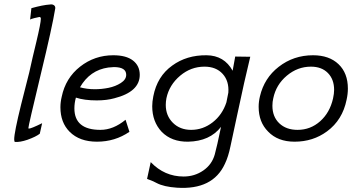

<svg xmlns="http://www.w3.org/2000/svg" viewBox="-20 -651 1657 893"><path d="M237 -612Q223 -526 170 -307Q111 -62 112 -55Q112 -53 115 -53Q125 -53 176 -78L165 -29Q147 -15 108 -1Q73 11 50 9Q46 9 46 -3Q46 -34 78 -164Q85 -189 97 -239Q109 -289 116 -314Q121 -338 132 -385Q143 -432 149 -456Q170 -544 170 -564Q170 -572 163 -572Q160 -572 140.5 -567Q121 -562 120 -560L126 -613Q180 -628 212 -630Q223 -632 230.5 -627Q238 -622 237 -612Z M630 -303Q630 -224 512 -194Q476 -184 430 -184Q372 -184 333 -197Q326 -172 326 -147Q326 -47 447 -47Q507 -47 564 -94L582 -38Q515 8 431 8Q350 8 304 -38Q261 -81 261 -152Q261 -176 267 -201Q285 -288 352.5 -341Q420 -394 507 -394Q567 -394 598.5 -369.5Q630 -345 630 -303ZM510 -339Q502 -339 484 -337Q398 -325 352 -245Q384 -236 421 -236Q453 -236 485 -242.5Q517 -249 542 -265Q567 -281 567 -303Q567 -339 510 -339Z M1074 -388 1144 -387Q1118 -281 1082 -111Q1077 -88 1067 -41Q1057 6 1052 29Q1042 78 1026 111Q970 233 803 222Q742 218 708 200Q699 194 664 181L681 103Q745 170 834 170Q885 170 925.5 142Q966 114 979 67Q989 31 1008 -61Q956 6 855 8Q778 9 732 -38Q688 -85 688 -157Q688 -178 693 -203Q711 -296 781 -346Q848 -395 941 -394Q1023 -393 1062 -322ZM1033 -175 1042 -220Q1046 -274 1015.5 -307.5Q985 -341 931 -341Q868 -341 818 -299Q767 -256 754 -194Q751 -178 751 -163Q751 -113 784 -80Q817 -47 869 -47Q924 -47 969 -82Q1014 -117 1033 -175Z M1592 -187Q1573 -93 1501 -40Q1436 8 1350 8Q1272 8 1227 -39Q1183 -83 1183 -154Q1183 -178 1189 -203Q1209 -288 1276 -340Q1345 -394 1436 -394Q1511 -394 1554.5 -352.5Q1598 -311 1598 -239Q1598 -214 1592 -187ZM1529 -193Q1534 -216 1534 -233Q1534 -282 1505 -311.5Q1476 -341 1426 -341Q1364 -341 1314 -299Q1264 -257 1251 -194Q1247 -178 1247 -159Q1247 -108 1279 -77.5Q1311 -47 1364 -47Q1424 -47 1469 -87Q1514 -127 1529 -193Z"/></svg>

Font: GFS Neohellenic Rg
Style: Italic
Weight: 400
Italic angle: -12°
Designer: Takis Katsoulidis and George D. Matthiopoulos
Foundry: Takis Katsoulidis and George D. Matthiopoulos
Version: Version 1.0